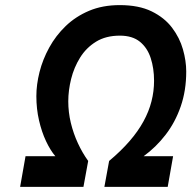

<svg xmlns="http://www.w3.org/2000/svg" viewBox="-20 -732 749 752"><path d="M58.8 0 80 -120.2H196.8Q177.2 -143.1 160.2 -179.3Q143.2 -215.5 132.8 -260.6Q122.4 -305.7 122.4 -355.4Q122.4 -400.6 134.8 -449.9Q147.2 -499.1 172.8 -545.7Q198.3 -592.3 237.2 -629.8Q276.2 -667.4 328.9 -689.7Q381.7 -712 449 -712Q523.7 -712 573.9 -687.5Q624.1 -662.9 653.9 -623.5Q683.7 -584 696.5 -538.8Q709.4 -493.6 709.4 -452Q709.4 -377.1 687.8 -315.1Q666.3 -253 628.6 -204.2Q591 -155.4 542.6 -120.2H658L636.8 0H388.8L407.4 -101.6Q454.4 -141 487.7 -179.6Q521 -218.1 542.1 -256.9Q563.3 -295.6 573.3 -335.1Q583.4 -374.6 583.4 -415.6Q583.4 -464.2 570.3 -504.4Q557.3 -544.6 528 -568.5Q498.6 -592.4 449.4 -592.4Q394.8 -592.4 356.3 -568.8Q317.8 -545.1 293.8 -506.6Q269.8 -468 258.6 -422.9Q247.4 -377.8 247.4 -335.2Q247.4 -292.5 257.4 -250.8Q267.5 -209.1 285.1 -171.1Q302.6 -133.2 325.4 -101.6L306.8 0Z"/></svg>

Font: Overpass
Style: Italic
Weight: 400
Italic angle: -10°
Designer: Delve Withrington, Dave Bailey, Thomas Jockin
Foundry: Delve Fonts LLC
Version: Version 4.000